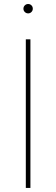

<svg xmlns="http://www.w3.org/2000/svg" viewBox="-20 -920 275 940"><path d="M128.9 -727.5V0H106.4V-727.5ZM117.7 -854.5Q108.4 -854.5 101.6 -861.1Q94.7 -867.7 94.7 -877.4Q94.7 -887.2 101.6 -893.8Q108.4 -900.4 117.7 -900.4Q127.4 -900.4 134 -893.8Q140.6 -887.2 140.6 -877.4Q140.6 -868.2 134 -861.3Q127.4 -854.5 117.7 -854.5Z"/></svg>

Font: Inter 18pt Thin
Style: Regular
Weight: 250
Designer: Rasmus Andersson
Foundry: rsms
Version: Version 4.001;git-66647c0bb